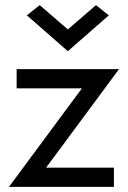

<svg xmlns="http://www.w3.org/2000/svg" viewBox="-20 -730 500 750"><path d="M245 -615 135 -710 85 -670 245 -530 405 -670 355 -710ZM300 -385 15 0H425V-75H160L445 -460H45V-385Z"/></svg>

Font: Jost
Style: Regular
Weight: 400
Version: Version 3.710